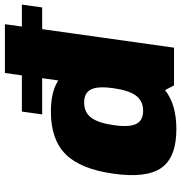

<svg xmlns="http://www.w3.org/2000/svg" viewBox="2 -742 750 795"><g transform="rotate(-90 377.5 -345.0)"><path d="M754.4 -629.9H755.4L743.7 -545.9H653.8L577.1 0H420.9L401.4 -37.1Q342.3 9.8 239.7 9.8Q123.5 9.8 79.8 -51.8Q36.1 -113.3 55.2 -250Q74.2 -386.7 135.3 -448.2Q196.3 -509.8 312.5 -509.8Q395.5 -509.8 441.4 -479L450.7 -545.9H300.8L312.5 -629.9H462.4L472.2 -700.2H674.3L664.6 -629.9ZM315.9 -127.9Q356 -127.9 377.9 -156.7Q399.9 -185.5 409.2 -250Q418.5 -314.5 404.3 -343.3Q390.1 -372.1 350.1 -372.1Q309.6 -372.1 287.6 -343.3Q265.6 -314.5 256.3 -250Q247.1 -185.5 261.2 -156.7Q275.4 -127.9 315.9 -127.9Z"/></g></svg>

Font: Fivo Sans Black
Style: Regular
Weight: 900
Designer: Alexander Slobzheninov
Foundry: Alexander Slobzheninov
Version: 1.0